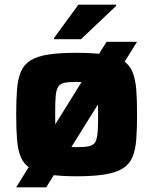

<svg xmlns="http://www.w3.org/2000/svg" viewBox="-20 -743 653 818"><path d="M49 55 434 -565H564L177 55ZM306 8Q233 8 185 0Q137 -8 109 -26Q81 -44 68.5 -74Q56 -104 52.5 -149Q49 -194 49 -255Q49 -317 52.5 -361.5Q56 -406 68.5 -436.5Q81 -467 109 -485Q137 -503 185 -510.5Q233 -518 306 -518Q380 -518 428 -510.5Q476 -503 504 -485Q532 -467 544.5 -436.5Q557 -406 560.5 -361.5Q564 -317 564 -255Q564 -194 560.5 -149Q557 -104 544.5 -74Q532 -44 504 -26Q476 -8 428 0Q380 8 306 8ZM306 -116Q340 -116 359 -120Q378 -124 386 -138Q394 -152 396 -180Q398 -208 398 -255Q398 -303 396 -330.5Q394 -358 386 -372Q378 -386 359.5 -390Q341 -394 306 -394Q272 -394 253.5 -390Q235 -386 227 -372Q219 -358 217 -330.5Q215 -303 215 -255Q215 -208 217 -180Q219 -152 227 -138Q235 -124 254 -120Q273 -116 306 -116ZM210 -576V-581L314 -723H475V-718L325 -576Z"/></svg>

Font: Saira SemiExpanded
Style: Bold
Weight: 700
Width: 6
Designer: Hector Gatti with collaboration of the Omnibus-Type team
Foundry: Omnibus-Type
Version: Version 1.101